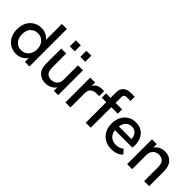

<svg xmlns="http://www.w3.org/2000/svg" viewBox="138 -1683 2645 2645"><g transform="rotate(45 1460.5 -360.0)"><path d="M268 10Q202 10 150.5 -21Q99 -52 69.5 -108Q40 -164 40 -238V-248Q40 -321 70 -376.5Q100 -432 152 -463Q204 -494 269 -494Q328 -494 373.5 -465.5Q419 -437 445 -389L426 -366V-730H524V0H435V-127L454 -107Q426 -52 378 -21Q330 10 268 10ZM283 -76Q326 -76 359.5 -96.5Q393 -117 412.5 -154Q432 -191 432 -242Q432 -293 412.5 -330Q393 -367 359.5 -387Q326 -407 283 -407Q242 -407 209 -387.5Q176 -368 157 -332.5Q138 -297 138 -248V-238Q138 -189 157 -152.5Q176 -116 209 -96Q242 -76 283 -76Z M845 10Q792 10 749.5 -11Q707 -32 683 -76Q659 -120 659 -188V-484H756V-206Q756 -159 770.5 -131.5Q785 -104 810 -92Q835 -80 866 -80Q900 -80 927 -94.5Q954 -109 970 -138Q986 -167 986 -211V-484H1083V0H999V-132H1026Q1016 -90 995 -62Q974 -34 948 -18.5Q922 -3 895 3.5Q868 10 845 10ZM926 -589V-707H1022V-589ZM721 -589V-707H818V-589Z M1225 0V-484H1320V-352L1307 -353Q1312 -405 1332 -434Q1352 -463 1383.5 -475Q1415 -487 1452 -487H1492V-390H1444Q1386 -390 1354.5 -362.5Q1323 -335 1323 -280V0Z M1620 0V-595Q1620 -657 1659.5 -693.5Q1699 -730 1764 -730H1845V-648H1763Q1744 -648 1731 -635Q1718 -622 1718 -603V0ZM1533 -400V-484H1845V-400Z M2124 10Q2052 10 1997 -21.5Q1942 -53 1911 -109Q1880 -165 1880 -239V-249Q1880 -319 1908.5 -374Q1937 -429 1988.5 -461.5Q2040 -494 2108 -494Q2180 -494 2230 -459Q2280 -424 2304 -360.5Q2328 -297 2317 -212H1950V-286H2266L2222 -247Q2229 -300 2216 -336.5Q2203 -373 2175.5 -393Q2148 -413 2109 -413Q2067 -413 2037.5 -392Q2008 -371 1992.5 -334.5Q1977 -298 1977 -249V-234Q1977 -189 1995 -153Q2013 -117 2047 -97Q2081 -77 2128 -77Q2166 -77 2193.5 -87Q2221 -97 2242 -116L2297 -57Q2269 -24 2224 -7Q2179 10 2124 10Z M2427 0V-484H2521V-352H2495Q2506 -395 2526 -422.5Q2546 -450 2572 -465.5Q2598 -481 2625 -487.5Q2652 -494 2674 -494Q2756 -494 2806 -441Q2856 -388 2856 -286V0H2758V-271Q2758 -342 2727.5 -373Q2697 -404 2648 -404Q2614 -404 2586 -389Q2558 -374 2541.5 -344Q2525 -314 2525 -269V0Z"/></g></svg>

Font: SUSE Thin Medium
Style: Regular
Weight: 500
Version: Version 1.000